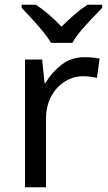

<svg xmlns="http://www.w3.org/2000/svg" viewBox="-20 -786 453 806"><path d="M335 -546Q350 -546 367.5 -544.5Q385 -543 398 -540L387 -459Q374 -462 358.5 -464Q343 -466 329 -466Q288 -466 252 -443.5Q216 -421 194.5 -380.5Q173 -340 173 -286V0H85V-536H157L167 -438H171Q197 -482 238 -514Q279 -546 335 -546ZM194 -606Q181 -629 159 -655.5Q137 -682 113 -708Q89 -734 71 -753V-766H131Q157 -749 185 -725Q213 -701 238 -674Q265 -701 293 -725Q321 -749 347 -766H409V-753Q390 -734 365.5 -708Q341 -682 318.5 -655.5Q296 -629 284 -606Z"/></svg>

Font: Noto Sans Tagalog
Style: Regular
Weight: 400
Designer: Monotype Design Team
Foundry: Monotype Imaging Inc.
Version: Version 2.001; ttfautohint (v1.8.4.7-5d5b)